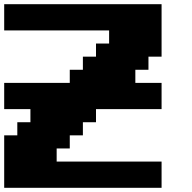

<svg xmlns="http://www.w3.org/2000/svg" viewBox="-20 -895 915 915"><path d="M0 0H750V-125H250V-187.5H312.5V-250H375V-312.5H437.5V-375H750V-500H625V-562.5H687.5V-625H750V-875H0V-750H500V-687.5H437.5V-625H375V-562.5H312.5V-500H0V-375H125V-312.5H62.5V-250H0Z"/></svg>

Font: Faithful 32x
Style: Bold
Weight: 400
Foundry: Faithful Resource Pack
Version: Version 1.0; January 27, 2023